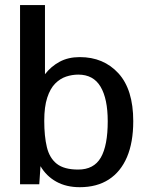

<svg xmlns="http://www.w3.org/2000/svg" viewBox="-20 -740 600 771"><path d="M300.3 11.7Q246.1 11.7 206.1 -10.5Q166 -32.7 142.6 -72.8L137.7 0H60.5V-719.7H160.6V-441.9Q184.6 -473.1 219.2 -491.9Q253.9 -510.7 300.3 -510.7Q396 -510.7 455.6 -445.6Q515.1 -380.4 515.1 -253.4Q515.1 -168.5 490 -109.4Q464.8 -50.3 417 -19.3Q369.1 11.7 300.3 11.7ZM293.9 -59.1Q356.9 -59.1 384.8 -107.2Q412.6 -155.3 412.6 -252.9Q412.6 -343.3 383.8 -391.8Q355 -440.4 294.4 -440.4Q269.5 -440.4 245.4 -432.4Q221.2 -424.3 201.4 -404.3Q181.6 -384.3 169.7 -347.9Q157.7 -311.5 157.7 -254.9Q157.7 -192.9 168.2 -149.2Q178.7 -105.5 208 -82.3Q237.3 -59.1 293.9 -59.1Z"/></svg>

Font: Pontano Sans SemiBold
Style: Regular
Weight: 600
Designer: Vernon Adams
Foundry: Vernon Adams
Version: Version 2.001